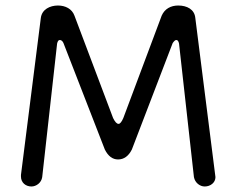

<svg xmlns="http://www.w3.org/2000/svg" viewBox="-20 -660 856 696"><path d="M94 16C111 16 130 3 133 -18L187 -502C189 -511 192 -515 197 -515C202 -515 207 -511 210 -504L360 -118C372 -94 388 -82 408 -82C429 -82 446 -94 458 -118L606 -504C611 -511 615 -515 619 -515C624 -515 627 -511 629 -502L683 -18C687 3 705 16 722 16C743 16 761 2 761 -18C761 -21 760 -23 760 -26L688 -595C685 -626 658 -640 626 -640C599 -640 577 -628 566 -603L427 -232C421 -218 415 -211 410 -211C403 -211 397 -218 390 -232L250 -603C241 -628 217 -640 190 -640C161 -640 132 -626 128 -595L56 -26C56 -24 56 -22 56 -20C56 2 73 16 94 16Z"/></svg>

Font: Dongle Light
Style: Regular
Weight: 300
Designer: Yanghee Ryu
Foundry: Yanghee Ryu
Version: Version 2.000